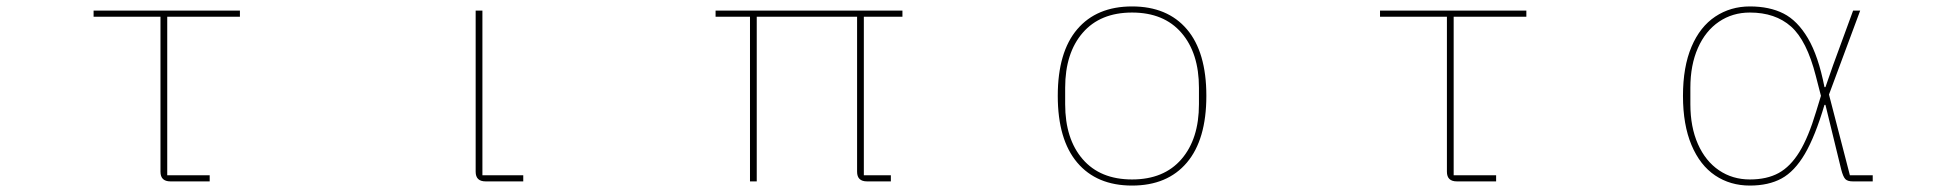

<svg xmlns="http://www.w3.org/2000/svg" viewBox="-20 -564 6040 597"><path d="M510 0Q479 0 479 -30V-512H271V-531H726V-512H500V-19H632V0Z M1490 0Q1459 0 1459 -30V-531H1480V-19H1607V0Z M2312 0V-512H2205V-531H2786V-512H2666V-19H2750V0H2676Q2645 0 2645 -30V-512H2333V0Z M3269 -266Q3269 -402 3329.5 -473Q3390 -544 3500 -544Q3610 -544 3670.5 -473Q3731 -402 3731 -266Q3731 -130 3670.5 -58.5Q3610 13 3500 13Q3390 13 3329.5 -58.5Q3269 -130 3269 -266ZM3708 -240V-291Q3708 -399 3653.5 -462Q3599 -525 3500 -525Q3401 -525 3346.5 -462Q3292 -399 3292 -291V-240Q3292 -132 3346.5 -69Q3401 -6 3500 -6Q3599 -6 3653.5 -69Q3708 -132 3708 -240Z M4510 0Q4479 0 4479 -30V-512H4271V-531H4726V-512H4500V-19H4632V0Z M5213 -266Q5213 -356 5239.5 -418.5Q5266 -481 5313.5 -512.5Q5361 -544 5421 -544Q5482 -544 5525.5 -522Q5569 -500 5601.5 -445Q5634 -390 5653 -293H5656L5680 -362L5742 -531H5764L5667 -270L5732 -19H5803V0H5741Q5725 0 5718 -7Q5711 -14 5705 -37L5656 -238H5653Q5624 -140 5592 -85.5Q5560 -31 5519.5 -9Q5479 13 5421 13Q5360 13 5313 -18.5Q5266 -50 5239.5 -113Q5213 -176 5213 -266ZM5627 -217 5642 -266 5626 -328Q5598 -438 5549 -481.5Q5500 -525 5421 -525Q5367 -525 5325 -496.5Q5283 -468 5259.5 -415Q5236 -362 5236 -291V-240Q5236 -169 5259.5 -116Q5283 -63 5325 -34.5Q5367 -6 5421 -6Q5474 -6 5510.5 -26Q5547 -46 5575 -91.5Q5603 -137 5627 -217Z"/></svg>

Font: IBM Plex Sans JP Thin
Style: Regular
Weight: 100
Designer: Mike Abbink; Paul van der Laan; Pieter van Rosmalen; Wujin Sim; Yejin Wi; Jinhee Kim; Boomi Park; Yona Kim; Kichan Ma
Foundry: Sandoll Inc.
Version: Version 1.001